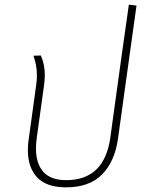

<svg xmlns="http://www.w3.org/2000/svg" viewBox="-20 -799 647 827"><path d="M568 -775 538 -560 488 -200Q474 -103 419.5 -47.5Q365 8 264 8Q181 8 140.5 -34.5Q100 -77 100 -153Q100 -179 104 -202L136 -434Q139 -455 139 -474Q139 -518 124 -559L156 -560Q173 -521 173 -477Q173 -458 170 -434L138 -203Q135 -179 135 -159Q135 -94 167 -58.5Q199 -23 265 -23Q429 -23 455 -205L504 -560L535 -779Z"/></svg>

Font: FiraGO UltraLight
Style: Italic
Weight: 200
Italic angle: -8°
Designer: bBox Type GmbH
Foundry: bBox Type GmbH
Version: Version 1.001